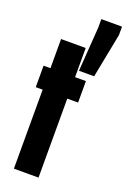

<svg xmlns="http://www.w3.org/2000/svg" viewBox="-156 -865 607 916"><g transform="rotate(20 148.0 -406.5)"><path d="M43 0V-401H8V-510H43V-658H168V-510H223V-401H168V0ZM175 -545 191 -770V-813H296V-770L252 -545Z"/></g></svg>

Font: Saira Ultra Condensed Black
Style: Regular
Weight: 900
Width: 1
Designer: Hector Gatti with collaboration of the Omnibus-Type team
Foundry: Omnibus-Type
Version: Version 1.001; ttfautohint (v1.8)